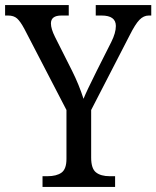

<svg xmlns="http://www.w3.org/2000/svg" viewBox="-24 -734 614 754"><path d="M143 -42H162Q198 -42 217.5 -56Q237 -70 237 -110V-302L72 -620Q56 -650 43 -661.5Q30 -673 8 -673H-4V-714H246V-673H217Q176 -673 176 -642Q176 -621 192 -589L259 -456Q286 -402 304 -346Q315 -374 356 -456L413 -569Q431 -605 431 -632Q431 -673 375 -673H352V-714H570V-673H560Q540 -673 523.5 -656Q507 -639 485 -595L334 -302V-115Q334 -72 353 -57Q372 -42 407 -42H428V0H143Z"/></svg>

Font: Noto Serif Narrow
Style: Regular
Weight: 400
Width: 4
Designer: Monotype Design Team
Foundry: Monotype Imaging Inc.
Version: Version 1.001